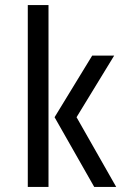

<svg xmlns="http://www.w3.org/2000/svg" viewBox="-20 -740 510 760"><path d="M172 0H90V-720H172ZM345 -520H432L283 -276L440 0H353L196 -276Z"/></svg>

Font: Strait
Style: Regular
Weight: 400
Designer: Eduardo Rodriguez Tunni
Foundry: Eduardo Rodriguez Tunni
Version: Version 1.002; ttfautohint (v1.8.4.7-5d5b);gftools[0.9.23]